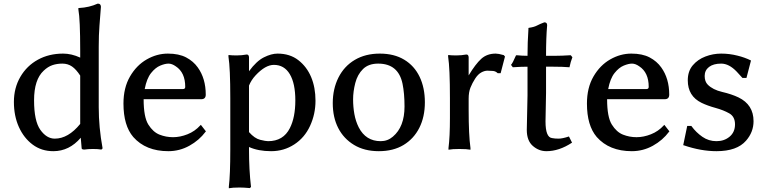

<svg xmlns="http://www.w3.org/2000/svg" viewBox="-20 -794 4113 1032"><path d="M319.3 -505.9Q364.3 -505.9 411.1 -484.4V-521.5Q411.1 -690.4 401.4 -742.2V-751H405.3Q460 -753.9 504.9 -774.4H506.8Q521.5 -774.4 522.5 -757.8Q518.6 -705.1 514.6 -655.8Q510.7 -606.4 510.7 -542V-217.8Q510.7 -109.4 531.2 2V3.9L525.4 9.8H523.4Q507.8 6.8 480 6.8Q452.1 6.8 434.6 9.8H433.6Q418.9 9.8 418.9 2.9L414.1 -53.7Q352.5 18.6 266.6 18.6Q203.1 18.6 155.8 -16.6Q108.4 -51.8 81.5 -111.3Q54.7 -170.9 54.7 -246.1Q54.7 -321.3 89.4 -380.9Q124 -440.4 183.6 -473.1Q243.2 -505.9 319.3 -505.9ZM274.4 -48.8Q346.7 -48.8 411.1 -127.9V-387.7Q389.6 -420.9 367.2 -436.5Q344.7 -452.1 315.4 -452.1Q286.1 -452.1 261.7 -443.8Q237.3 -435.5 214.8 -414.1Q163.1 -366.2 163.1 -254.9Q163.1 -143.6 196.8 -96.2Q230.5 -48.8 274.4 -48.8Z M643.6 -237.3Q643.6 -322.3 678.7 -382.8Q713.9 -443.4 768.6 -474.6Q823.2 -505.9 882.3 -505.9Q941.4 -505.9 980.5 -485.4Q1019.5 -464.8 1043 -431.6Q1085.9 -372.1 1085.9 -285.2Q1085.9 -260.7 1061.5 -260.7H752Q752 -165 777.3 -124.5Q802.7 -84 837.4 -70.3Q872.1 -56.6 910.2 -56.6Q948.2 -56.6 987.8 -72.3Q1027.3 -87.9 1056.6 -120.1L1059.6 -123L1086.9 -87.9L1085 -85.9Q1050.8 -40 998 -10.7Q945.3 18.6 884.8 18.6Q763.7 18.6 696.3 -57.6Q643.6 -119.1 643.6 -237.3ZM757.8 -315.4H963.9Q975.6 -315.4 975.6 -327.1Q975.6 -404.3 924.8 -437.5Q904.3 -452.1 885.7 -452.1Q867.2 -452.1 841.3 -441.4Q815.4 -430.7 792 -401.4Q768.6 -372.1 757.8 -315.4Z M1208 -489.3V-498H1211.9Q1225.6 -496.1 1252.4 -496.1Q1279.3 -496.1 1305.7 -501H1306.6Q1317.4 -501 1318.4 -486.3V-411.1Q1358.4 -465.8 1398.4 -485.8Q1438.5 -505.9 1471.7 -505.9Q1538.1 -505.9 1583.5 -470.7Q1628.9 -435.5 1652.3 -379.9Q1675.8 -324.2 1675.8 -252.4Q1675.8 -180.7 1646.5 -117.2Q1617.2 -53.7 1561.5 -17.6Q1505.9 18.6 1437 18.6Q1368.2 18.6 1318.4 -3.9V9.8Q1318.4 119.1 1329.1 210V210.9L1323.2 216.8H1321.3Q1289.1 213.9 1267.6 213.9Q1229.5 213.9 1210 217.8V209Q1217.8 146.5 1217.8 9.8V-266.6Q1217.8 -427.7 1208 -489.3ZM1318.4 -84Q1348.6 -49.8 1378.4 -42.5Q1408.2 -35.2 1420.9 -35.2Q1502.9 -35.2 1538.1 -105.5Q1567.4 -163.1 1567.4 -254.4Q1567.4 -345.7 1537.6 -395.5Q1507.8 -445.3 1452.1 -445.3Q1406.2 -445.3 1353.5 -388.7Q1330.1 -363.3 1318.4 -334Z M1797.9 -106Q1768.6 -163.1 1768.6 -239.7Q1768.6 -316.4 1799.3 -377.4Q1830.1 -438.5 1887.2 -472.2Q1944.3 -505.9 2021.5 -505.9Q2098.6 -505.9 2152.8 -473.1Q2207 -440.4 2235.4 -381.3Q2263.7 -322.3 2263.7 -244.1Q2263.7 -166 2233.9 -106.9Q2204.1 -47.9 2148.9 -14.6Q2093.8 18.6 2016.1 18.6Q1938.5 18.6 1882.8 -15.1Q1827.1 -48.8 1797.9 -106ZM1908.2 -109.4Q1946.3 -35.2 2026.4 -35.2Q2063.5 -35.2 2091.8 -59.6Q2154.3 -112.3 2154.3 -221.7Q2154.3 -292 2143.6 -343.8Q2121.1 -452.1 2012.7 -452.1Q1960.9 -452.1 1931.2 -422.9Q1901.4 -393.6 1889.6 -347.7Q1877.9 -301.8 1877.9 -260.3Q1877.9 -218.8 1884.8 -180.7Q1891.6 -142.6 1908.2 -109.4Z M2388.7 -489.3V-498H2392.6Q2406.2 -496.1 2433.1 -496.1Q2460 -496.1 2486.3 -501H2487.3Q2498 -501 2499 -486.3V-388.7Q2536.1 -450.2 2566.9 -478Q2597.7 -505.9 2644.5 -505.9Q2659.2 -505.9 2686.5 -498H2687.5L2694.3 -490.2L2670.9 -400.4H2655.3Q2644.5 -411.1 2630.4 -412.6Q2616.2 -414.1 2600.1 -414.1Q2584 -414.1 2566.4 -404.3Q2548.8 -394.5 2533.7 -371.1Q2518.6 -347.7 2508.8 -323.2Q2499 -298.8 2499 -263.7V-204.1Q2499 -69.3 2508.8 2V10.7Q2489.3 6.8 2449.2 6.8Q2410.2 6.8 2390.6 10.7V2Q2398.4 -58.6 2398.4 -160.2V-266.6Q2398.4 -427.7 2388.7 -489.3Z M2726.6 -445.3Q2735.4 -454.1 2752.9 -495.1L2754.9 -497.1H2757.8Q2787.1 -494.1 2815.4 -494.1Q2815.4 -566.4 2820.3 -637.7V-643.6L2823.2 -644.5Q2850.6 -648.4 2866.2 -656.7Q2881.8 -665 2905.3 -673.8H2907.2Q2920.9 -673.8 2920.9 -658.2Q2915 -591.8 2915 -494.1H2964.8Q2999 -494.1 3045.9 -497.1H3047.9L3056.6 -486.3L3047.9 -460.9L3041 -432.6H3038.1Q3005.9 -435.5 2955.1 -435.5H2915V-294.9L2912.1 -141.6Q2912.1 -55.7 2947.3 -51.8Q2961.9 -48.8 2982.4 -48.8Q3002.9 -48.8 3038.1 -60.5L3054.7 -27.3Q2985.4 18.6 2917 18.6Q2876 18.6 2843.8 -9.8Q2811.5 -38.1 2811.5 -95.7L2815.4 -282.2V-435.5Q2782.2 -435.5 2738.3 -432.6H2736.3Z M3134.8 -237.3Q3134.8 -322.3 3169.9 -382.8Q3205.1 -443.4 3259.8 -474.6Q3314.5 -505.9 3373.5 -505.9Q3432.6 -505.9 3471.7 -485.4Q3510.7 -464.8 3534.2 -431.6Q3577.1 -372.1 3577.1 -285.2Q3577.1 -260.7 3552.7 -260.7H3243.2Q3243.2 -165 3268.6 -124.5Q3293.9 -84 3328.6 -70.3Q3363.3 -56.6 3401.4 -56.6Q3439.5 -56.6 3479 -72.3Q3518.6 -87.9 3547.9 -120.1L3550.8 -123L3578.1 -87.9L3576.2 -85.9Q3542 -40 3489.3 -10.7Q3436.5 18.6 3376 18.6Q3254.9 18.6 3187.5 -57.6Q3134.8 -119.1 3134.8 -237.3ZM3249 -315.4H3455.1Q3466.8 -315.4 3466.8 -327.1Q3466.8 -404.3 3416 -437.5Q3395.5 -452.1 3377 -452.1Q3358.4 -452.1 3332.5 -441.4Q3306.6 -430.7 3283.2 -401.4Q3259.8 -372.1 3249 -315.4Z M3652.3 -13.7 3673.8 -117.2H3696.3L3697.3 -115.2Q3721.7 -82 3755.4 -58.6Q3789.1 -35.2 3831.1 -35.2Q3873 -35.2 3901.9 -59.6Q3930.7 -84 3930.7 -125.5Q3930.7 -167 3899.9 -184.6Q3869.1 -202.1 3826.2 -213.9Q3783.2 -225.6 3751 -241.2Q3676.8 -277.3 3676.8 -362.3Q3676.8 -411.1 3703.6 -442.9Q3730.5 -474.6 3771.5 -490.2Q3812.5 -505.9 3856.4 -505.9Q3900.4 -505.9 3943.4 -495.1Q3983.4 -485.4 4016.6 -468.8L3992.2 -375H3970.7L3939.5 -409.2Q3898.4 -452.1 3856.4 -452.1Q3814.5 -452.1 3791 -434.1Q3767.6 -416 3767.6 -385.7Q3767.6 -355.5 3784.2 -338.9Q3811.5 -311.5 3861.8 -299.8Q3912.1 -288.1 3949.2 -270.5Q4030.3 -231.4 4030.3 -142.6Q4030.3 -84 3990.2 -38.1Q3941.4 18.6 3831.1 18.6Q3748 18.6 3656.2 -12.7Z"/></svg>

Font: GenEi LateGo v2
Style: Medium
Weight: 500
Designer: o_tamon (Modified)
Foundry: o_tamon / Adobe Systems Incorporated / FONT 910 / Philipp H. Poll
Version: Version 2.1;Original Version 1.004